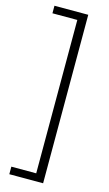

<svg xmlns="http://www.w3.org/2000/svg" viewBox="-146 -922 616 1081"><g transform="rotate(15 162.0 -381.0)"><path d="M226 -872V110H29V66H174V-828H29V-872Z"/></g></svg>

Font: Open Sauce One Light
Style: Regular
Weight: 300
Designer: Alfredo Marco Pradil
Foundry: Creative Sauce Fz LLC
Version: Version 1.477